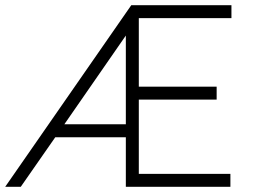

<svg xmlns="http://www.w3.org/2000/svg" viewBox="-20 -720 982 740"><path d="M0 0 486 -700H872V-650H515V-386H815V-336H515V-50H868V0H465V-191H193L60 0ZM465 -241V-583L228 -241Z"/></svg>

Font: Mach ExtraLight
Style: Regular
Weight: 250
Version: Version 1.002